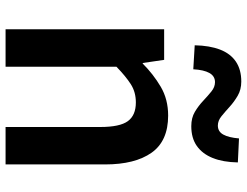

<svg xmlns="http://www.w3.org/2000/svg" viewBox="-116 -748 865 672"><g transform="rotate(90 316.0 -412.5)"><path d="M83 0V-555H190L201 -480H203Q240 -517 284 -543Q328 -569 385 -569Q474 -569 515 -511Q556 -453 556 -348V0H425V-331Q425 -400 404.5 -428Q384 -456 339 -456Q303 -456 275.5 -438.5Q248 -421 214 -388V0ZM422 -650Q393 -650 372 -662.5Q351 -675 333.5 -691.5Q316 -708 300.5 -720.5Q285 -733 268 -733Q247 -733 236 -713.5Q225 -694 223 -657L139 -662Q140 -714 154 -750.5Q168 -787 196 -806Q224 -825 266 -825Q294 -825 315.5 -812.5Q337 -800 354.5 -784Q372 -768 387.5 -755.5Q403 -743 420 -743Q441 -743 451.5 -762Q462 -781 465 -817L549 -813Q548 -761 533.5 -725Q519 -689 491.5 -669.5Q464 -650 422 -650Z"/></g></svg>

Font: Noto Sans TC SemiBold
Style: Regular
Weight: 600
Designer: Ryoko NISHIZUKA  (kana, bopomofo & ideographs); Paul D. Hunt (Latin, Greek & Cyrillic); Sandoll Communications , Soo-you
Foundry: Adobe
Version: Version 2.004-H2;hotconv 1.0.118;makeotfexe 2.5.65603